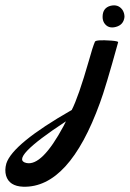

<svg xmlns="http://www.w3.org/2000/svg" viewBox="-314 -440 492 728"><path d="M158 -376Q155 -346 125.5 -338Q96 -330 81 -353Q75 -363 75 -376Q75 -410 105 -418Q134 -425 150 -403Q158 -391 158 -376ZM134 -280Q86 -106 65 -50Q-52 273 -226 268Q-279 266 -291 226Q-297 205 -290 180Q-266 105 -42 -23Q-17 -71 23 -210Q37 -261 46 -282Q50 -290 108 -286Q134 -284 134 -280ZM-64 20Q-282 163 -214 178Q-155 191 -73 38Q-68 29 -64 20Z"/></svg>

Font: Sagha
Style: Regular
Weight: 400
Designer: MUHAMMAD YONI
Version: Version 001.000